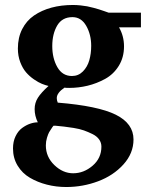

<svg xmlns="http://www.w3.org/2000/svg" viewBox="-20 -520 595 771"><path d="M545.9 -410.2H458Q478 -375 478 -334Q478 -289.6 457 -255.6Q436 -221.7 402.1 -203.1Q368.2 -184.6 331.8 -175.8Q295.4 -167 257.8 -167Q244.6 -167 238.8 -168Q208 -147 208 -126Q208 -117.2 211.9 -107.9Q374 -94.7 445.1 -59.3Q516.1 -23.9 516.1 40Q516.1 95.7 475.6 140.4Q435.1 185.1 373.8 208Q312.5 231 246.1 231Q205.6 231 168.2 221.4Q130.9 211.9 100.1 193.8Q69.3 175.8 50.8 145.3Q32.2 114.7 32.2 76.2Q32.2 48.3 42.5 27.1Q52.7 5.9 68.6 -5.9Q84.5 -17.6 100.8 -23.2Q117.2 -28.8 131.8 -28.8Q119.1 -54.7 119.1 -82Q119.1 -106.9 132.1 -127.4Q145 -147.9 174.8 -174.8Q162.6 -177.7 148.4 -183.3Q134.3 -189 116.5 -201.2Q98.6 -213.4 84.7 -229.5Q70.8 -245.6 61.3 -270.5Q51.8 -295.4 51.8 -325.2Q51.8 -369.1 69.1 -403.1Q86.4 -437 116.7 -457.8Q147 -478.5 186.5 -489.3Q226.1 -500 272.9 -500Q288.1 -500 303.7 -498.3Q319.3 -496.6 330.1 -494.6Q340.8 -492.7 356 -488.5Q371.1 -484.4 377.4 -482.4Q383.8 -480.5 398.7 -475.3Q413.6 -470.2 416 -469.2H545.9ZM346.2 -335.9Q346.2 -381.3 326.2 -416.3Q306.2 -451.2 271 -451.2Q229.5 -451.2 209.7 -417.5Q189.9 -383.8 189.9 -335Q189.9 -286.1 210.2 -250.5Q230.5 -214.8 269 -214.8Q294.9 -214.8 313 -233.2Q331.1 -251.5 338.6 -278.1Q346.2 -304.7 346.2 -335.9ZM387.2 68.8Q387.2 52.7 377.9 39.8Q368.7 26.9 351.3 18.3Q334 9.8 316.9 3.7Q299.8 -2.4 275.4 -6.3Q251 -10.3 236.8 -11.7Q222.7 -13.2 203.1 -15.1H194.8L189.9 -8.8Q181.2 3.9 177.2 11Q173.3 18.1 168.7 33Q164.1 47.9 164.1 64Q164.1 109.9 198.2 142.8Q232.4 175.8 273.9 175.8Q316.4 175.8 351.8 145.5Q387.2 115.2 387.2 68.8Z"/></svg>

Font: Veleka
Style: Bold
Weight: 700
Designer: Stefan Peev, Context Ltd, 2016; SIL International, 1997-2014.
Foundry: Stefan Peev, Context Ltd, 2016
Version: Version 1.000